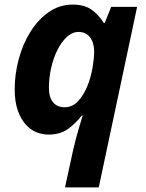

<svg xmlns="http://www.w3.org/2000/svg" viewBox="-20 -576 634 836"><path d="M44 -188Q44 -254 62 -320Q80 -386 113 -438.5Q146 -491 192.5 -523.5Q239 -556 297 -556Q346 -556 377 -535Q408 -514 432 -476H436L464 -546H577L410 240H263L299 75Q303 57 309.5 32Q316 7 323 -16.5Q330 -40 335 -56.5Q340 -73 340 -73H336Q310 -39 276 -14.5Q242 10 191 10Q164 10 138 -0.5Q112 -11 91 -35Q70 -59 57 -96.5Q44 -134 44 -188ZM261 -109Q296 -109 320.5 -136Q345 -163 360.5 -201.5Q376 -240 383 -281.5Q390 -323 390 -351Q390 -390 372 -413.5Q354 -437 322 -437Q295 -437 271.5 -415.5Q248 -394 230.5 -359.5Q213 -325 203 -281.5Q193 -238 193 -195Q193 -152 211 -130.5Q229 -109 261 -109Z"/></svg>

Font: BC Sans
Style: Bold Italic
Weight: 700
Italic angle: -12°
Designer: Monotype Design Team
Province of B.C.
Foundry: Monotype Imaging Inc.
Version: Version 2.000;GOOG;noto-source:20170915:90ef993387c0